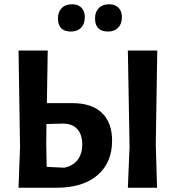

<svg xmlns="http://www.w3.org/2000/svg" viewBox="-20 -881 843 901"><path d="M318 -861Q346 -861 362 -845Q378 -829 378 -800Q378 -769 360.5 -751Q343 -733 313 -733Q252 -733 252 -795Q252 -825 269.5 -843Q287 -861 318 -861ZM492 -861Q520 -861 536 -845Q552 -829 552 -800Q552 -769 534.5 -751Q517 -733 487 -733Q426 -733 426 -795Q426 -825 443.5 -843Q461 -861 492 -861ZM67 0 74 -191 67 -644H204L200 -397H320Q410 -397 458 -351.5Q506 -306 506 -221Q506 -117 437 -58.5Q368 0 245 0ZM718 -644 711 -204 717 0H580L588 -192L580 -644ZM197 -204 199 -98 281 -94Q322 -102 344 -130.5Q366 -159 366 -203Q366 -250 342.5 -275.5Q319 -301 275 -301L198 -299Z"/></svg>

Font: Alegreya Sans SC
Style: Bold
Weight: 700
Designer: Juan Pablo del Peral
Foundry: Huerta Tipografica
Version: Version 2.007